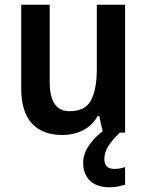

<svg xmlns="http://www.w3.org/2000/svg" viewBox="-20 -563 624 815"><path d="M511 -543V0H417L401 -71H395Q371 -29 331.5 -9.5Q292 10 244 10Q160 10 115 -39.5Q70 -89 70 -188V-543H191V-215Q191 -91 275 -91Q342 -91 366.5 -137.5Q391 -184 391 -272V-543ZM423 111Q423 154 465 154Q480 154 491.5 151.5Q503 149 511 146V221Q498 225 482 228.5Q466 232 445 232Q391 232 362 204Q333 176 333 128Q333 88 360.5 50Q388 12 429 -15L488 0Q455 33 439 58.5Q423 84 423 111Z"/></svg>

Font: Noto Sans Devanagari SemiCondensed SemiBold
Style: Regular
Weight: 600
Width: 4
Designer: Jelle Bosma - Monotype Design Team
Foundry: Monotype Imaging Inc.
Version: Version 2.004; ttfautohint (v1.8.4.7-5d5b)